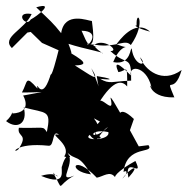

<svg xmlns="http://www.w3.org/2000/svg" viewBox="-23 -566 617 631"><path d="M417 -175C355 -234 374 -161 354 -181C302 -189 270 -130 301 -110C328 -118 264 -122 304 -142C291 -186 258 -187 336 -152C273 -90 260 -147 333 -132C341 -103 245 -102 272 -123C272 -123 281 -107 295 -107C343 -175 330 -137 395 -160C388 -161 346 -247 340 -245C357 -178 304 -263 300 -225C353 -311 380 -299 395 -282C395 -362 395 -333 366 -329C350 -366 366 -360 407 -318C399 -356 466 -348 477 -267C469 -318 454 -243 550 -246C517 -326 548 -246 574 -336C510 -289 453 -336 437 -378C467 -346 418 -346 410 -405C405 -418 410 -349 349 -362C381 -442 422 -394 360 -421C366 -428 419 -507 470 -462C420 -475 418 -485 426 -482C423 -540 460 -494 407 -418C388 -438 365 -412 304 -417C259 -424 270 -410 245 -465C315 -464 260 -405 264 -423C296 -405 279 -488 279 -497C268 -497 189 -531 178 -457C151 -491 142 -498 96 -542C161 -561 98 -512 78 -502C63 -473 21 -530 81 -520C58 -468 -20 -444 16 -408L67 -459L78 -461L115 -425C221 -379 221 -371 202 -422C257 -404 318 -395 315 -390C260 -429 315 -409 283 -415C313 -446 373 -398 340 -398C396 -346 409 -389 408 -301C345 -299 338 -288 306 -307C361 -301 335 -310 295 -316C304 -246 320 -245 277 -342C310 -289 275 -319 223 -351C290 -352 222 -382 173 -414C141 -287 147 -337 141 -313C112 -227 95 -309 100 -275C59 -322 69 -298 49 -262C127 -262 140 -269 53 -252C53 -252 87 -197 18 -193C16 -205 22 -190 -3 -168C34 -139 69 -161 55 -213C130 -193 146 -206 131 -132C117 -153 125 -144 39 -146C32 -114 73 -128 37 -75C15 -57 24 -99 137 -87C157 -85 147 -144 171 -123C127 -132 216 -91 188 -52C226 -36 199 -85 181 -20C174 -12 203 50 112 12C171 -7 179 32 151 1C191 69 157 46 221 11C157 38 235 -34 194 -69C228 -33 232 -66 276 7C195 -3 219 -63 295 18C317 14 338 -6 355 16C356 3 401 -26 422 -37C452 25 384 -58 399 18C442 -30 407 -17 379 21C395 8 398 -10 383 -1C393 -92 486 -59 465 -89L433 -85L404 -138Z"/></svg>

Font: Hussar Lance
Style: ExBd
Weight: 700
Foundry: Cannot Into Space Fonts, PlusOne Fonts
Version: Version 2.270